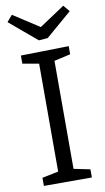

<svg xmlns="http://www.w3.org/2000/svg" viewBox="-100 -958 551 1005"><g transform="rotate(-10 176.0 -455.5)"><path d="M303.7 -654.7 206 -632.7 217 -647.3V-49L206 -63.3L303.7 -43.3V0H48.7V-43.3L145.7 -63L135.3 -49V-647.3L148 -632.3L48.7 -649.7V-693L303.7 -698ZM312.3 -911.3 340.7 -877.3 202.7 -758.7 155.3 -755 10 -877.3 39 -911.3 204.7 -804 151.7 -804.7Z"/></g></svg>

Font: Bitter Thin
Style: Regular
Weight: 100
Designer: Sol Matas, and Bitter project Authors
Foundry: Sol Matas
Version: Version 2.002